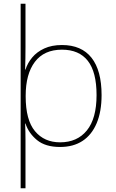

<svg xmlns="http://www.w3.org/2000/svg" viewBox="-20 -780 623 1032"><path d="M526 -269Q526 -180 499.5 -117.5Q473 -55 423.5 -22.5Q374 10 303 10Q224 10 179 -27Q134 -64 117 -116H115Q116 -94 116.5 -71.5Q117 -49 117 -27.5Q117 -6 117 15V232H91V-760H117V-525Q117 -501 116.5 -466Q116 -431 115 -406H117Q128 -441 153 -471Q178 -501 218 -519.5Q258 -538 313 -538Q418 -538 472 -469.5Q526 -401 526 -269ZM499 -269Q499 -393 452 -453Q405 -513 313 -513Q217 -513 167.5 -447.5Q118 -382 118 -265V-262Q118 -135 168 -75Q218 -15 303 -15Q395 -15 447 -79Q499 -143 499 -269Z"/></svg>

Font: Noto Sans Symbols Thin
Style: Regular
Weight: 250
Version: Version 2.002